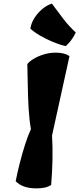

<svg xmlns="http://www.w3.org/2000/svg" viewBox="-20 -1040 442 1070"><path d="M183.6 9.8Q141.6 9.8 112.5 -1.2Q83.5 -12.2 67.4 -30.3Q76.7 -77.6 90.3 -131.6Q104 -185.5 120.1 -235.6Q136.2 -285.6 152.3 -320.3Q143.1 -372.1 139.4 -436.5Q135.7 -501 134.8 -565.9Q133.8 -630.9 132.3 -683.1Q143.1 -697.3 167.2 -711.9Q191.4 -726.6 223.6 -736.6Q255.9 -746.6 291 -746.6Q313.5 -746.6 332.5 -742.2Q351.6 -737.8 367.2 -727.1L270 -284.7Q273.9 -223.1 272.5 -150.4Q271 -77.6 265.1 -9.3Q248.5 1.5 228.3 5.6Q208 9.8 183.6 9.8ZM346.2 -783.2Q314 -790 275.6 -805.9Q237.3 -821.8 203.1 -841.8Q168.9 -861.8 149.4 -880.4Q152.8 -908.2 169.9 -936.5Q187 -964.8 213.1 -987.5Q239.3 -1010.3 269 -1020Q303.2 -974.6 332.3 -935.8Q361.3 -897 402.3 -858.9Q391.1 -834.5 374.8 -813.5Q358.4 -792.5 346.2 -783.2Z"/></svg>

Font: Fruktur
Style: Italic
Weight: 400
Italic angle: -8°
Designer: Viktoriya Grabowska, Eben Sorkin
Foundry: Viktoriya Grabowska
Version: Version 1.008; ttfautohint (v1.8.4.7-5d5b)